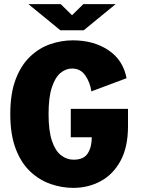

<svg xmlns="http://www.w3.org/2000/svg" viewBox="-20 -902 690 933"><path d="M336 11Q280.5 11 226.2 -7.8Q172 -26.5 127.5 -68Q83 -109.5 56.5 -178.5Q30 -247.5 30 -348Q30 -448 56.2 -516.8Q82.5 -585.5 126.5 -627.2Q170.5 -669 224.5 -687.5Q278.5 -706 334 -706Q435.5 -706 507 -658Q578.5 -610 595 -522L424 -458Q418 -501 394.8 -535Q371.5 -569 330 -569Q300 -569 274 -547.5Q248 -526 232 -477.5Q216 -429 216 -348Q216 -267 232.2 -218.2Q248.5 -169.5 276.2 -147.8Q304 -126 338 -126Q387 -126 406.5 -156.8Q426 -187.5 426 -235H324V-373H602V-289Q602 -187.5 566 -121Q530 -54.5 469.5 -21.8Q409 11 336 11ZM118 -882H275L330 -828L385 -882H542L387 -755H273Z"/></svg>

Font: Trispace ExtraBold
Style: Regular
Weight: 800
Designer: Tyler Finck
Foundry: Etcetera Type Company
Version: Version 1.210; ttfautohint (v1.8.3)